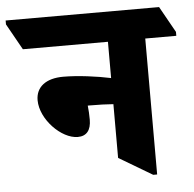

<svg xmlns="http://www.w3.org/2000/svg" viewBox="-118 -676 740 733"><g transform="rotate(-5 252.0 -309.0)"><path d="M166 -160C200 -160 217 -182 217 -222C217 -240 216 -259 214 -276C216 -276 218 -276 221 -276C257 -276 285 -275 312 -273V-67L440 9H455V-512H574V-527L518 -627H-70V-612L-14 -512H312V-373C261 -384 187 -394 130 -394C64 -394 25 -364 25 -313C25 -240 103 -160 166 -160Z"/></g></svg>

Font: Noto Serif Devanagari Condensed Black
Style: Regular
Weight: 900
Width: 3
Designer: Universal Thirst, Indian Type Foundry and the Monotype Design Team
Foundry: Monotype Imaging Inc.
Version: Version 2.004